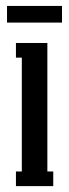

<svg xmlns="http://www.w3.org/2000/svg" viewBox="-20 -633 235 653"><path d="M3.9 -556.2V-612.8H190.9V-556.2ZM161.1 0H34.2V-49.8H54.2V-437H34.2V-486.8H141.1V-49.8H161.1Z"/></svg>

Font: Margherita Semibold
Style: Regular
Weight: 600
Designer: James Puckett
Foundry: Dunwich Type Founders
Version: Version 1.008;hotconv 1.0.109;makeotfexe 2.5.65596